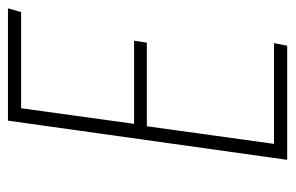

<svg xmlns="http://www.w3.org/2000/svg" viewBox="-146 -576 722 469"><g transform="rotate(-90 214.5 -341.0)"><path d="M429.2 -682.1 419.9 -649.9H185.1L147 -374H350.1L345.2 -342.8H141.1L98.1 -32.2H344.2L337.9 0H59.1L154.8 -682.1Z"/></g></svg>

Font: Fira Sans Compressed UltraLight
Style: Italic
Weight: 200
Width: 3
Italic angle: -8°
Designer: Carrois Corporate & Edenspiekermann AG
Foundry: Carrois Corporate GbR & Edenspiekermann AG
Version: Version 4.203;PS 004.203;hotconv 1.0.88;makeotf.lib2.5.64775